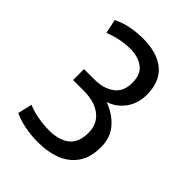

<svg xmlns="http://www.w3.org/2000/svg" viewBox="-166 -616 708 708"><g transform="rotate(45 188.0 -262.5)"><path d="M159 10Q85 10 30 -15L43 -71Q67 -61 96.5 -55.5Q126 -50 157 -50Q207 -50 236 -73Q265 -96 265 -147Q265 -192 232.5 -218Q200 -244 142 -244H87V-301H141Q188 -301 218.5 -323Q249 -345 249 -391Q249 -436 222 -455.5Q195 -475 156 -475Q104 -475 51 -454L39 -509Q67 -523 98.5 -529Q130 -535 162 -535Q236 -535 277 -500.5Q318 -466 318 -398Q318 -354 295 -321Q272 -288 232 -274Q277 -258 306 -225Q335 -192 335 -142Q335 -87 311 -53.5Q287 -20 247.5 -5Q208 10 159 10Z"/></g></svg>

Font: Ubuntu Sans Condensed
Style: Regular
Weight: 400
Width: 3
Designer: Dalton Maag Ltd
Foundry: Dalton Maag Ltd
Version: Version 1.006; ttfautohint (v1.8.4.7-5d5b)